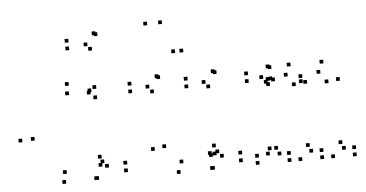

<svg xmlns="http://www.w3.org/2000/svg" viewBox="-54 -909 1969 1032"><g transform="rotate(-5 930.0 -393.0)"><path d="M441.5 16V-4H421.5V16ZM599.5 -11.5V-31.5H579.5V-11.5ZM599.5 -53V-73H579.5V-53ZM477.5 -70.5V-90.5H457.5V-70.5ZM500 -45V-65H480V-45ZM500 -755V-775H480V-755ZM490 -761V-781H470V-761ZM342 -733.5V-753.5H322V-733.5ZM342 -692V-712H322V-692ZM464 -679.5V-699.5H444V-679.5ZM441.5 -705V-725H421.5V-705ZM441.5 -457V-477H421.5V-457ZM436.5 -445.5V-465.5H416.5V-445.5ZM436.5 16V-4H416.5V16ZM48 -220.5V-240.5H28V-220.5ZM263.5 21.5V1.5H243.5V21.5ZM465.5 -53V-73H445.5V-53ZM465.5 -97V-117H445.5V-97ZM271.5 -31V-51H251.5V-31ZM115 -224V-244H95V-224ZM320 -451.5V-471.5H300V-451.5ZM469 -417V-437H449V-417ZM469 -472.5V-492.5H449V-472.5ZM323 -502V-522H303V-502Z M1082 -60.5V-80.5H1062V-60.5ZM1082 -103.5V-123.5H1062V-103.5ZM900.5 -33V-53H880.5V-33ZM815.5 -123V-143H795.5V-123ZM815.5 -495.5V-515.5H795.5V-495.5ZM807 -501.5V-521.5H787V-501.5ZM659 -474V-494H639V-474ZM659 -432.5V-452.5H639V-432.5ZM776 -422V-442H756V-422ZM753.5 -450V-470H733.5V-450ZM753.5 -113.5V-133.5H733.5V-113.5ZM881 22V2H861V22ZM1066.5 16V-4H1046.5V16ZM1219.5 -11.5V-31.5H1199.5V-11.5ZM1219.5 -53V-73H1199.5V-53ZM1097.5 -70.5V-90.5H1077.5V-70.5ZM1120 -45V-65H1100V-45ZM1120 -496V-516H1100V-496ZM1110 -502V-522H1090V-502ZM962 -474.5V-494.5H942V-474.5ZM962 -433V-453H942V-433ZM1079 -422.5V-442.5H1059V-422.5ZM1056.5 -448.5V-468.5H1036.5V-448.5ZM1056.5 -65V-85H1036.5V-65ZM1061.5 -54V-74H1041.5V-54ZM1061.5 16V-4H1041.5V16ZM952 -627V-647H932V-627ZM851 -788.5V-808.5H831V-788.5ZM771 -788.5V-808.5H751V-788.5ZM907.5 -627V-647H887.5V-627Z M1656 10V-10H1636V10ZM1656 -28.5V-48.5H1636V-28.5ZM1585 -62V-82H1565V-62ZM1600.5 -30V-50H1580.5V-30ZM1600.5 -401.5V-421.5H1580.5V-401.5ZM1520 -502V-522H1500V-502ZM1400.5 -434.5V-454.5H1380.5V-434.5ZM1400.5 -407V-427H1380.5V-407ZM1499.5 -449V-469H1479.5V-449ZM1538.5 -394V-414H1518.5V-394ZM1538.5 10V-10H1518.5V10ZM1832 10V-10H1812V10ZM1832 -28.5V-48.5H1812V-28.5ZM1761 -62V-82H1741V-62ZM1777 -30V-50H1757V-30ZM1777 -401.5V-421.5H1757V-401.5ZM1697 -502V-522H1677V-502ZM1577.5 -434.5V-454.5H1557.5V-434.5ZM1577.5 -407V-427H1557.5V-407ZM1676 -449V-469H1656V-449ZM1715 -394V-414H1695V-394ZM1715 10V-10H1695V10ZM1480 10V-10H1460V10ZM1480 -28.5V-48.5H1460V-28.5ZM1414 -62V-82H1394V-62ZM1429.5 -30V-50H1409.5V-30ZM1429.5 -429.5V-449.5H1409.5V-429.5ZM1416 -436.5V-456.5H1396V-436.5ZM1416 -497V-517H1396V-497ZM1406 -502V-522H1386V-502ZM1288 -474.5V-494.5H1268V-474.5ZM1288 -433V-453H1268V-433ZM1389.5 -420.5V-440.5H1369.5V-420.5ZM1367.5 -447.5V-467.5H1347.5V-447.5ZM1367.5 -35V-55H1347.5V-35ZM1379 -62V-82H1359V-62ZM1308 -28.5V-48.5H1288V-28.5ZM1308 10V-10H1288V10Z"/></g></svg>

Font: Monaspace Xenon Dots Var
Style: Regular
Weight: 400
Designer: Riley Cran and the Lettermatic Team
Version: Version 1.100 (Monaspace Xenon Dots)